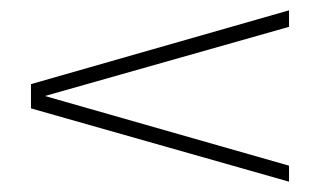

<svg xmlns="http://www.w3.org/2000/svg" viewBox="-20 -486 620 372"><path d="M40 -276V-323L540 -466V-434L67 -300L540 -165V-134Z"/></svg>

Font: Urbanist
Style: Regular
Weight: 400
Designer: Corey Hu
Foundry: Corey Hu
Version: Version 1.2; befe77262ef67d88f1d94aa3d2e49ef1327b4483